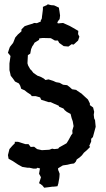

<svg xmlns="http://www.w3.org/2000/svg" viewBox="-20 -776 496 895"><path d="M186 99 178 89 169 82 162 78 168 60 171 50 162 34 166 11 174 -1 168 -18 178 -26 183 -30 191 -37 200 -34 210 -30 222 -35 228 -28 239 -22 249 -17 251 3V16L254 23L258 34L257 49L256 57L254 67L252 79L248 92L241 93L231 94H225L211 96L203 97ZM182 -628 174 -646 179 -657 169 -678 175 -690 176 -701 177 -708 179 -724 180 -733V-744L191 -749L198 -752L203 -756L210 -754L218 -752L232 -751L241 -747L255 -740V-736L257 -725L260 -704L259 -695L258 -687L250 -677L246 -666L244 -659L242 -650L235 -638L229 -628L224 -633L212 -632L202 -631L192 -629ZM231 9 213 7 205 9 179 13 155 6 149 10H136L118 6H109L84 2L64 -9L40 -25L20 -36L17 -53L24 -81L37 -96L49 -108V-115H64L99 -104H113L123 -91L139 -92L153 -81L175 -76L210 -78L223 -83L233 -81L251 -83L256 -89L274 -99L290 -108L294 -114L300 -124L312 -146L318 -154L317 -167L323 -188L319 -211L314 -225L309 -245L292 -254L281 -263L276 -270L255 -279L254 -283L231 -293L216 -300H206L172 -311L167 -322L146 -328H128L123 -335L106 -346L95 -355L79 -362L74 -377L68 -387L50 -396L41 -409L30 -423L27 -437L24 -449V-472V-480L29 -515L17 -530L22 -546L26 -557L41 -576L44 -583L51 -601L63 -615L80 -630V-639L95 -654L113 -660L133 -666L139 -669L152 -668L166 -674L180 -677L212 -678L230 -672L243 -670L252 -667L274 -669L305 -655L321 -646L345 -632L344 -617L350 -605L344 -587L323 -568L314 -570L299 -559L277 -561L256 -576L250 -587H236L217 -598L179 -599L163 -597L162 -590L141 -577L135 -566L131 -561L125 -547L121 -526L110 -519L108 -481L111 -471L121 -453L125 -450L136 -436L155 -423L167 -419L184 -410L192 -403L206 -406L228 -399L241 -393L258 -390L274 -381L293 -379L305 -370L316 -360L335 -357L340 -353L361 -339L366 -334L390 -312L399 -294V-286L414 -275L419 -255L417 -241L419 -224L423 -216L426 -185L419 -159L413 -137L405 -129V-116L396 -96L400 -91L385 -76L371 -64L362 -52L351 -42L338 -33L333 -22L325 -14L310 -12L294 -8L273 -5L253 7Z"/></svg>

Font: Winky Rough
Style: Regular
Weight: 400
Designer: Simon Atzbach
Foundry: typofactur
Version: Version 1.206